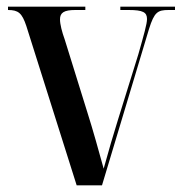

<svg xmlns="http://www.w3.org/2000/svg" viewBox="-20 -556 546 576"><path d="M59 -478 210 0H286L427 -469C443 -520 453 -526 486 -526H505V-536H341V-526H366C409 -526 421 -519 421 -499C421 -484 412 -453 395 -393L334 -197C318 -145 308 -112 291 -50C277 -101 258 -169 243 -216L174 -438C166 -460 160 -483 160 -498C160 -518 172 -526 206 -526H236V-536H4V-526C35 -526 46 -517 59 -478Z"/></svg>

Font: Noto Serif Display Condensed Medium
Style: Regular
Weight: 500
Width: 3
Designer: Monotype Design Team
Foundry: Monotype Imaging Inc.
Version: Version 2.009